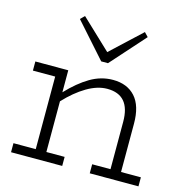

<svg xmlns="http://www.w3.org/2000/svg" viewBox="-110 -860 931 963"><g transform="rotate(15 355.5 -378.0)"><path d="M386.2 -557.1H351.1L192.9 -734.9L213.9 -755.9L368.2 -609.9L524.9 -755.9L544.9 -734.9ZM590.8 -46.9H693.8V0H440.9V-46.9H536.1V-293Q536.1 -432.1 417 -432.1Q366.2 -432.1 311 -399.4Q255.9 -366.7 203.1 -310.1V-46.9H297.9V0H32.2V-46.9H147.9V-423.8H32.2V-471.2H203.1V-356.9Q259.8 -417 315.7 -450Q371.6 -482.9 433.1 -482.9Q507.3 -482.9 549.1 -436.5Q590.8 -390.1 590.8 -297.9Z"/></g></svg>

Font: BioRhyme Light
Style: Regular
Weight: 300
Designer: Aoife Mooney
Foundry: Aoife Mooney Type
Version: Version 1.500;PS 001.500;hotconv 1.0.88;makeotf.lib2.5.64775